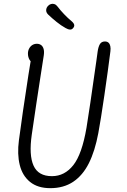

<svg xmlns="http://www.w3.org/2000/svg" viewBox="-20 -970 660 1000"><path d="M78.5 -239Q95.5 -369.5 128 -579.5Q137 -633.5 145.5 -687.5L157 -644.5Q142 -644.5 133.8 -658.8Q125.5 -673 125.5 -691Q125.5 -705.5 131.8 -717.2Q138 -729 148.5 -735.5Q159 -742 172 -742Q184.5 -742 193.8 -735.5Q203 -729 207 -715.5Q211 -702 208 -681.5Q205.5 -661.5 191 -572Q181 -507.5 169.5 -431.5Q158 -355.5 145.5 -269Q130 -162 154.8 -107.2Q179.5 -52.5 250.5 -52.5Q316.5 -52.5 361.8 -109.8Q407 -167 430.5 -304.5Q445 -392 482 -653.5L488.5 -701Q492 -726 500.2 -740Q508.5 -754 526.5 -754Q538 -754 545 -747.8Q552 -741.5 554.5 -729.8Q557 -718 555 -702.5Q542.5 -603 523.5 -473Q504.5 -343 492 -276.5Q474.5 -183 442.8 -119.8Q411 -56.5 361.2 -23.2Q311.5 10 242 10Q176.5 10 136.5 -22.5Q96.5 -55 82.8 -111Q69 -167 78.5 -239ZM321.5 -824Q298 -837 274.8 -855.8Q251.5 -874.5 231.5 -893.5Q219.5 -905 220.5 -918.2Q221.5 -931.5 232 -941Q238 -947 246.5 -949.2Q255 -951.5 263.8 -948.5Q272.5 -945.5 280 -935.5Q293.5 -917.5 313.5 -896.5Q333.5 -875.5 353.5 -859Q365 -849 366.5 -840.5Q368 -832 361 -824Q354.5 -815.5 344.5 -816Q334.5 -816.5 321.5 -824Z"/></svg>

Font: Monaspace Radon Var
Style: Regular
Weight: 400
Designer: Riley Cran and the Lettermatic Team
Version: Version 1.000 (Monaspace Radon Var)